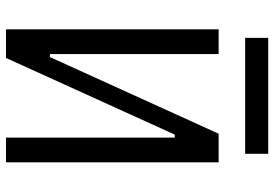

<svg xmlns="http://www.w3.org/2000/svg" viewBox="-154 -740 895 626"><g transform="rotate(90 293.0 -427.5)"><path d="M76.2 0V-693.4H156.7V-143.1H166.5L416.5 -693.4H509.8V0H429.2V-550.3H419.4L169.4 0ZM104 -779.8V-855H481.9V-779.8Z"/></g></svg>

Font: Cascadia Mono NF SemiLight
Style: Regular
Weight: 350
Monospace: yes
Designer: Aaron Bell
Foundry: Saja Typeworks
Version: Version 2404.023; ttfautohint (v1.8.4)